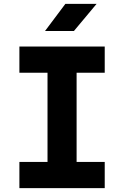

<svg xmlns="http://www.w3.org/2000/svg" viewBox="-20 -970 640 990"><path d="M80 0V-135H225V-595H80V-730H520V-595H375V-135H520V0ZM212 -810 317 -950H478L361 -810Z"/></svg>

Font: Tiny ExtraBold
Style: Regular
Weight: 800
Designer: Philipp Nurullin, Konstantin Bulenkov
Foundry: JetBrains
Version: Version 2.251; ttfautohint (v1.8.4.7-5d5b)